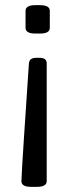

<svg xmlns="http://www.w3.org/2000/svg" viewBox="-20 -545 286 744"><path d="M79 -437V-503Q79 -525 117 -525H135Q173 -525 173 -503V-437Q173 -415 135 -415H117Q79 -415 79 -437ZM63 157Q63 139 73 -14Q83 -167 92 -299Q93 -310 99.5 -315.5Q106 -321 122 -321H131Q148 -321 154.5 -315.5Q161 -310 161 -299V157Q161 179 123 179H100Q63 179 63 157Z"/></svg>

Font: Asap Condensed
Style: Regular
Weight: 400
Designer: Pablo Cosgaya
Foundry: Omnibus-Type
Version: Version 1.010; ttfautohint (v1.8)